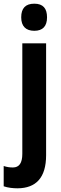

<svg xmlns="http://www.w3.org/2000/svg" viewBox="-60 -781 331 1041"><path d="M55 -687C55 -639 80 -614 126 -614C172 -614 195 -639 195 -687C195 -735 174 -761 126 -761C78 -761 55 -736 55 -687ZM36 240C134 239 190 184 190 60V-546H61V53C61 103 44 127 10 127C-7 127 -22 125 -40 119V229C-17 237 10 240 36 240Z"/></svg>

Font: Noto Sans Kannada ExtraCondensed
Style: Bold
Weight: 700
Width: 2
Designer: Jelle Bosma - Monotype Design Team
Foundry: Monotype Imaging Inc.
Version: Version 2.005